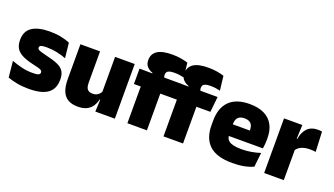

<svg xmlns="http://www.w3.org/2000/svg" viewBox="-62 -1145 2832 1626"><g transform="rotate(20 1354.0 -332.0)"><path d="M228.5 12.5Q170 12.5 122 3Q74 -6.5 39 -19.5L24.5 -165Q63.5 -150 111.2 -137.8Q159 -125.5 213 -125.5Q252.5 -125.5 267.2 -132Q282 -138.5 282 -153V-154Q282 -165 273.5 -171.5Q265 -178 243.8 -183.8Q222.5 -189.5 185 -198Q123.5 -212.5 87.5 -232.8Q51.5 -253 36 -282Q20.5 -311 20.5 -351V-355Q20.5 -431 75.2 -468.2Q130 -505.5 235 -505.5Q291.5 -505.5 338.2 -495.8Q385 -486 417 -472L431.5 -336.5Q395 -351 350 -360.8Q305 -370.5 258 -370.5Q231 -370.5 216.2 -367.8Q201.5 -365 196 -359.5Q190.5 -354 190.5 -346V-345Q190.5 -336 197.5 -329.8Q204.5 -323.5 224 -317.5Q243.5 -311.5 281 -302.5Q342.5 -288.5 381 -271.5Q419.5 -254.5 437.5 -227.2Q455.5 -200 455.5 -153.5V-150.5Q455.5 -67.5 400 -27.5Q344.5 12.5 228.5 12.5Z M513.5 -492.5H690.5V-209.5Q690.5 -186 696.2 -169Q702 -152 716 -143Q730 -134 754 -134Q773 -134 787.2 -140.5Q801.5 -147 811.8 -158Q822 -169 828 -182L855 -109H826.5Q819 -75 801.2 -47.5Q783.5 -20 752 -4Q720.5 12 670.5 12Q617 12 582 -9Q547 -30 530.2 -72.2Q513.5 -114.5 513.5 -179ZM826 -492.5H1003V0H827L832.5 -126.5L826 -144.5Z M1277 -677Q1318.5 -677 1355 -670.8Q1391.5 -664.5 1417.5 -656L1432.5 -527Q1413.5 -531.5 1392 -534.8Q1370.5 -538 1345.5 -538Q1315.5 -538 1299.5 -532.5Q1283.5 -527 1277.8 -517Q1272 -507 1272 -493.5V-492.5Q1272 -482.5 1275.2 -475Q1278.5 -467.5 1283.5 -460.5L1170 -456.5V-473.5Q1140.5 -483 1119.8 -504.8Q1099 -526.5 1099 -562.5V-565Q1099 -619 1142.2 -648Q1185.5 -677 1277 -677ZM1292 0H1116V-420.5H1292ZM1418 -331H1054.5V-470L1194 -468.5L1260 -470H1432.5ZM1602.5 -677Q1644 -677 1680.5 -670.8Q1717 -664.5 1743 -656L1758 -527Q1739 -531.5 1717.5 -534.8Q1696 -538 1671 -538Q1641 -538 1625 -532.5Q1609 -527 1603.2 -517Q1597.5 -507 1597.5 -493.5V-492.5Q1597.5 -482.5 1600.8 -475Q1604 -467.5 1609 -460.5L1495.5 -456.5V-473.5Q1466 -483 1445.2 -504.8Q1424.5 -526.5 1424.5 -562.5V-565Q1424.5 -619 1467.8 -648Q1511 -677 1602.5 -677ZM1617.5 0H1441.5V-420.5H1617.5ZM1743.5 -331H1380V-470L1519.5 -468.5L1585.5 -470H1758Z M2065 13Q1923.5 13 1857.2 -48.5Q1791 -110 1791 -228.5V-267Q1791 -384.5 1853.2 -446Q1915.5 -507.5 2035 -507.5Q2114.5 -507.5 2167.5 -481.2Q2220.5 -455 2247.2 -405.8Q2274 -356.5 2274 -287V-271.5Q2274 -251.5 2272.2 -230.8Q2270.5 -210 2267 -192.5H2108.5Q2110.5 -223 2111.2 -250Q2112 -277 2112 -298.5Q2112 -324.5 2104 -342.2Q2096 -360 2079 -369.2Q2062 -378.5 2035 -378.5Q1994.5 -378.5 1976.2 -357.5Q1958 -336.5 1958 -298V-253.5L1959 -234.5V-203.5Q1959 -188 1964.5 -173.5Q1970 -159 1984.8 -147.8Q1999.5 -136.5 2026.8 -130Q2054 -123.5 2097.5 -123.5Q2142 -123.5 2184.5 -130.8Q2227 -138 2266.5 -151L2252.5 -22.5Q2218 -5.5 2170.2 3.8Q2122.5 13 2065 13ZM2231.5 -192.5H1884.5V-296.5H2231.5Z M2523 -267.5 2472 -367.5H2513.5Q2523.5 -430 2557.5 -465.2Q2591.5 -500.5 2655 -500.5Q2664.5 -500.5 2672.8 -499.5Q2681 -498.5 2689 -497L2697.5 -317Q2687.5 -319 2673.8 -320Q2660 -321 2647 -321Q2600 -321 2569 -306.8Q2538 -292.5 2523 -267.5ZM2525.5 0H2348.5V-492.5H2513.5L2506.5 -329.5H2525.5Z"/></g></svg>

Font: Anek Malayalam ExtraBold
Style: Regular
Weight: 800
Version: Version 1.003